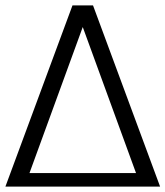

<svg xmlns="http://www.w3.org/2000/svg" viewBox="-20 -690 612 710"><path d="M248 -670 0 0H572L324 -670ZM286 -590 483 -50H89Z"/></svg>

Font: Glegoo
Style: Regular
Weight: 400
Version: Version 2.0.1; ttfautohint (v0.9) -r 48 -G 60